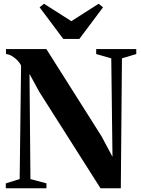

<svg xmlns="http://www.w3.org/2000/svg" viewBox="-20 -1005 752 1025"><path d="M11 0V-26L85 -49L92.5 -654.5Q86 -669.5 72.5 -683.2Q59 -697 43 -706.2Q27 -715.5 12 -716.5V-743H227.5L522 -277.5L580.5 -168L574 -693.5L493.5 -716.5V-743H707.5V-716.5L631 -693.5L625 0H516.5L189.5 -515L137.5 -610.5L142.5 -49L228 -26V0ZM318 -797 191.5 -966 215 -985 361 -892 506.5 -985 530 -966 403.5 -797Z"/></svg>

Font: Merriweather 120pt
Style: Bold
Weight: 700
Designer: Eben Sorkin
Foundry: Eben Sorkin
Version: Version 2.100